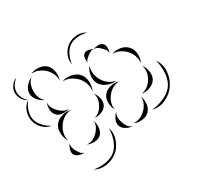

<svg xmlns="http://www.w3.org/2000/svg" viewBox="-191 -815 1026 997"><g transform="rotate(-30 322.0 -316.5)"><path d="M284 -528Q277 -556 289.5 -584.5Q302 -613 326 -629Q350 -645 381 -646.5Q412 -648 435 -631Q408 -639 379.5 -636.5Q351 -634 332 -621Q312 -608 299.5 -582.5Q287 -557 284 -528ZM-6 -482Q-25 -490 -36.5 -509.5Q-48 -529 -48 -550Q-47 -570 -33.5 -588.5Q-20 -607 -1 -613Q-36 -586 -38 -549Q-39 -512 -6 -482ZM76 -591Q97 -602 125 -599.5Q153 -597 170 -581Q187 -564 191 -536.5Q195 -509 186 -487Q187 -511 177.5 -530.5Q168 -550 154 -563Q140 -576 120 -585Q100 -594 76 -591ZM69 -439Q49 -446 32.5 -466Q16 -486 16 -507Q16 -529 32.5 -549Q49 -569 69 -576Q52 -562 46 -543.5Q40 -525 40 -507Q40 -490 46 -471.5Q52 -453 69 -439ZM359 -494Q356 -506 357.5 -522Q359 -538 369 -545Q379 -553 395 -550Q411 -547 421 -540Q410 -543 400.5 -537.5Q391 -532 383 -526Q376 -520 368 -513Q360 -506 359 -494ZM421 -540Q433 -546 450.5 -546.5Q468 -547 477 -537Q487 -528 487 -511Q487 -494 481 -482Q482 -495 475 -504Q468 -513 461 -520Q453 -528 443.5 -534.5Q434 -541 421 -540ZM197 -476Q221 -486 250.5 -480.5Q280 -475 297 -456Q314 -437 316 -407Q318 -377 306 -354Q310 -380 301.5 -402.5Q293 -425 279 -440Q265 -455 244 -466Q223 -477 197 -476ZM33 -305Q4 -309 -17.5 -331Q-39 -353 -45 -381Q-51 -409 -40.5 -438Q-30 -467 -6 -482Q-24 -460 -32 -432.5Q-40 -405 -35 -383Q-30 -361 -11.5 -339.5Q7 -318 33 -305ZM441 -340Q416 -335 388.5 -346Q361 -357 348 -378Q335 -400 339 -429.5Q343 -459 359 -478Q351 -454 355 -431Q359 -408 369 -391Q379 -373 397.5 -358.5Q416 -344 441 -340ZM493 -471Q516 -480 544 -475Q572 -470 588 -451Q605 -433 606.5 -404.5Q608 -376 596 -354Q600 -378 591.5 -399.5Q583 -421 570 -435Q557 -450 537 -460.5Q517 -471 493 -471ZM154 -337Q137 -330 114.5 -331.5Q92 -333 79 -347Q66 -360 65 -383Q64 -406 72 -422Q70 -404 78 -389Q86 -374 96 -364Q106 -353 120.5 -344.5Q135 -336 154 -337ZM596 -339Q610 -321 614 -294.5Q618 -268 606 -248Q594 -229 569 -220Q544 -211 521 -215Q544 -219 560 -232Q576 -245 585 -261Q595 -276 599 -296.5Q603 -317 596 -339ZM306 -339Q319 -324 324 -300.5Q329 -277 319 -260Q310 -243 287.5 -234.5Q265 -226 246 -229Q265 -233 278 -245.5Q291 -258 298 -272Q306 -285 309.5 -302.5Q313 -320 306 -339ZM359 -215Q347 -235 347 -262.5Q347 -290 362 -307Q377 -325 403.5 -331Q430 -337 452 -329Q429 -329 410.5 -318Q392 -307 381 -292Q369 -278 362 -258Q355 -238 359 -215ZM69 -195Q55 -216 53 -245Q51 -274 65 -295Q79 -315 107 -324Q135 -333 159 -326Q134 -324 115 -311Q96 -298 85 -281Q73 -265 67.5 -242.5Q62 -220 69 -195ZM671 -327Q695 -294 692 -251.5Q689 -209 666 -175Q644 -142 605 -124Q566 -106 527 -116Q567 -120 603.5 -137Q640 -154 658 -181Q676 -208 679 -248Q682 -288 671 -327ZM234 -218Q242 -200 240 -175.5Q238 -151 224 -137Q209 -123 185 -121.5Q161 -120 143 -129Q163 -127 179 -135Q195 -143 207 -155Q218 -166 227 -182Q236 -198 234 -218ZM510 -204Q519 -183 516 -156.5Q513 -130 497 -115Q481 -99 454 -96.5Q427 -94 407 -104Q430 -102 448.5 -110.5Q467 -119 480 -132Q493 -144 502.5 -163Q512 -182 510 -204ZM396 -93Q378 -93 359 -103.5Q340 -114 334 -131Q328 -148 336.5 -168Q345 -188 359 -199Q350 -184 351 -168Q352 -152 357 -139Q361 -126 370 -112.5Q379 -99 396 -93ZM111 -99Q97 -97 79.5 -102.5Q62 -108 55 -121Q49 -134 54 -151.5Q59 -169 69 -180Q63 -166 67 -154Q71 -142 76 -132Q82 -122 89.5 -112Q97 -102 111 -99ZM284 -146Q296 -112 283.5 -75.5Q271 -39 244 -16Q216 7 178 13Q140 19 109 1Q145 7 180 1Q215 -5 237 -24Q259 -42 271.5 -76Q284 -110 284 -146Z"/></g></svg>

Font: Rubik Puddles
Style: Regular
Weight: 400
Designer: Hubert and Fischer, NaN
Foundry: Hubert and Fischer, NaN
Version: Version 2.200